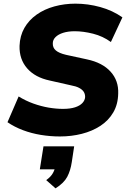

<svg xmlns="http://www.w3.org/2000/svg" viewBox="-20 -736 704 1051"><path d="M308 11Q255 11 203.5 2.5Q152 -6 105.5 -23.5Q59 -41 21 -67L82 -208Q121 -184 163 -169Q205 -154 246 -147Q287 -140 325 -140Q364 -140 390.5 -148.5Q417 -157 431 -172Q445 -187 446 -205Q446 -222 438 -234Q430 -246 413 -255Q396 -264 368 -269L253 -295Q172 -312 128.5 -362Q85 -412 87 -485Q89 -540 113.5 -583Q138 -626 180.5 -656Q223 -686 278 -701Q333 -716 393 -716Q461 -716 528.5 -697.5Q596 -679 650 -641L587 -506Q543 -538 489.5 -551.5Q436 -565 389 -565Q353 -565 326 -556.5Q299 -548 284 -533Q269 -518 269 -499Q268 -475 285.5 -460Q303 -445 341 -436L456 -411Q541 -393 585.5 -343.5Q630 -294 627 -224Q626 -165 600 -120.5Q574 -76 529.5 -47Q485 -18 428 -3.5Q371 11 308 11ZM284 295 233 250Q258 232 269 212.5Q280 193 284 171L316 191H198L218 65H386L373 151Q366 198 348 232Q330 266 284 295Z"/></svg>

Font: Nunito Sans 11pt Black
Style: Italic
Weight: 900
Italic angle: -9°
Version: Version 3.101;gftools[0.9.27]